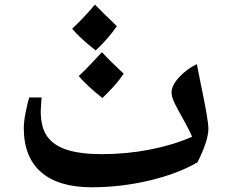

<svg xmlns="http://www.w3.org/2000/svg" viewBox="-20 -772 961 812"><path d="M367.7 20Q227.5 20 154.1 -43.7Q80.6 -107.4 80.6 -231Q80.6 -258.8 88.9 -299.1Q97.2 -339.4 103.5 -359.9H156.2L154.8 -347.2L152.3 -301.8Q152.3 -232.4 180.2 -194.1Q208 -155.8 264.9 -137.9Q321.8 -120.1 410.6 -120.1Q514.6 -120.1 613 -139.2Q711.4 -158.2 792.5 -193.8Q776.9 -228.5 761.2 -256.3Q745.6 -284.2 733.2 -306.9Q720.7 -329.6 713.1 -347.9Q705.6 -366.2 705.6 -381.8Q705.6 -410.6 737.5 -445.3Q769.5 -480 812.5 -501L827.6 -424.3Q861.3 -265.1 861.3 -228Q861.3 -177.7 815.4 -85.9Q734.9 -38.1 613.5 -9Q492.2 20 367.7 20ZM502.9 -460.4Q473.1 -414.6 413.1 -357.4Q350.1 -407.2 313 -450.2Q339.4 -474.6 365.2 -502.4Q391.1 -530.3 411.1 -551.3Q445.8 -513.7 502.9 -460.4ZM474.1 -661.6Q443.4 -614.7 384.8 -558.6Q320.3 -608.9 285.2 -650.4Q327.6 -689.9 381.8 -752.4Q407.7 -725.1 474.1 -661.6Z"/></svg>

Font: Droid Arabic Naskh
Style: Bold
Weight: 700
Designer: Pascal Zoghbi
Foundry: Ascender Corporation
Version: Version 1.00